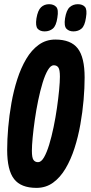

<svg xmlns="http://www.w3.org/2000/svg" viewBox="-20 -902 440 932"><path d="M157 10Q81.6 10 48.2 -33.1Q14.8 -76.2 14.8 -174.4Q14.8 -224.6 19.8 -283Q24.8 -341.4 35.5 -401.8Q46.2 -462.2 63.9 -517.3Q81.6 -572.4 107.4 -616Q133.2 -659.6 168.4 -684.8Q203.6 -710 248.6 -710Q324 -710 357.4 -666.9Q390.8 -623.8 390.8 -525.6Q390.8 -475.4 385.8 -417Q380.8 -358.6 370.1 -298.2Q359.4 -237.8 341.7 -182.7Q324 -127.6 298.2 -84Q272.4 -40.4 237.5 -15.2Q202.6 10 157 10ZM164.8 -114.8Q180 -114.8 193.5 -138Q207 -161.2 218.8 -200Q230.6 -238.8 240.2 -285.1Q249.8 -331.4 256.5 -378.3Q263.2 -425.2 267 -465.1Q270.8 -505 270.8 -530Q270.8 -563.2 263.4 -574.2Q256 -585.2 240.8 -585.2Q226.2 -585.2 212.4 -562Q198.6 -538.8 186.8 -500Q175 -461.2 165.4 -414.9Q155.8 -368.6 149.1 -321.7Q142.4 -274.8 138.6 -234.9Q134.8 -195 134.8 -170Q134.8 -136.8 142.4 -125.8Q150 -114.8 164.8 -114.8ZM336.1 -749.6Q315.3 -749.6 302.7 -762.4Q290.1 -775.2 295.7 -812.8Q302.3 -853.2 318.6 -867.4Q334.9 -881.6 357.9 -881.6Q380.7 -881.6 392.3 -868.6Q403.9 -855.6 397.3 -816.4Q391.7 -777 375.9 -763.3Q360.1 -749.6 336.1 -749.6ZM196.9 -749.6Q174.5 -749.6 162.9 -762.4Q151.3 -775.2 156.9 -812.8Q163.5 -852 179.3 -866.8Q195.1 -881.6 218.1 -881.6Q240.5 -881.6 252.8 -868.6Q265.1 -855.6 258.5 -816.4Q252.9 -777 236.6 -763.3Q220.3 -749.6 196.9 -749.6Z"/></svg>

Font: Georama ExtraCondensed Thin
Style: Italic
Weight: 100
Width: 2
Italic angle: -9°
Designer: Jean-Baptiste Levee
Foundry: Production Type
Version: Version 1.001